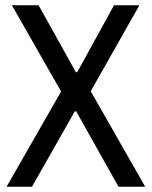

<svg xmlns="http://www.w3.org/2000/svg" viewBox="-20 -706 574 726"><path d="M5 0 211 -360 25 -686H126L267 -433H272L411 -686H507L323 -361L529 0H428L268 -285H263L101 0Z"/></svg>

Font: Archivo Condensed
Style: Regular
Weight: 400
Width: 3
Designer: Hector Gatti
Foundry: Omnibus-Type
Version: Version 2.001; ttfautohint (v1.8.3)